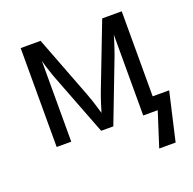

<svg xmlns="http://www.w3.org/2000/svg" viewBox="-127 -664 981 978"><g transform="rotate(-20 363.5 -175.0)"><path d="M554.2 0V-438Q551.3 -427.7 547.1 -413.8Q543 -399.9 538.1 -385.5Q533.2 -371.1 528.8 -357.9Q524.4 -344.7 521 -335.9L392.1 0H326.2L196.8 -335.9Q194.3 -342.3 190.2 -354.2Q186 -366.2 181.2 -380.6Q176.3 -395 171.9 -410.2Q167.5 -425.3 164.1 -438V0H85V-536.1H192.9L323.2 -195.8Q329.6 -179.2 335 -162.8Q340.3 -146.5 345 -131.8Q349.6 -117.2 353 -105Q356.4 -92.8 358.9 -85Q361.8 -93.3 365.2 -105.2Q368.7 -117.2 373.3 -131.6Q377.9 -146 383.3 -161.9Q388.7 -177.7 395 -193.8L526.9 -536.1H632.8V-75.2H722.2L662.1 186H573.2L632.8 0Z"/></g></svg>

Font: WenQuanYi Micro Hei
Style: Regular
Weight: 400
Foundry: Ascender Corporation
Version: Version 0.2.0-beta